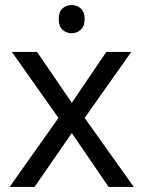

<svg xmlns="http://www.w3.org/2000/svg" viewBox="-20 -742 569 762"><path d="M265 -722Q285 -722 300.5 -708.5Q316 -695 316 -666Q316 -638 300.5 -624Q285 -610 265 -610Q243 -610 228 -624Q213 -638 213 -666Q213 -695 228 -708.5Q243 -722 265 -722ZM212 -274 27 -536H127L265 -334L402 -536H501L316 -274L511 0H411L265 -214L117 0H18Z"/></svg>

Font: uhindi15
Style: Book
Weight: 400
Designer: Jelle Bosma - Monotype Design Team
Foundry: Monotype Imaging Inc.
Version: Version 2.003